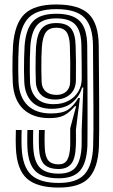

<svg xmlns="http://www.w3.org/2000/svg" viewBox="-20 -829 507 858"><path d="M242.2 9.2Q145 9.2 100.1 -31.2Q55.2 -71.8 51 -166.8Q50.8 -175 50.5 -184.6Q50.2 -194.2 50.2 -204.8Q50.2 -215.2 50.5 -226.2Q50.8 -237.2 51 -248H76.8Q76.5 -237.5 76.2 -226.5Q76 -215.5 76 -204.9Q76 -194.2 76.2 -184.8Q76.5 -175.2 76.8 -167.5Q81 -83.2 119.8 -47.4Q158.5 -11.5 242.2 -11.5Q323.2 -11.5 358 -50.4Q392.8 -89.2 396.2 -174.2Q397.2 -204.8 397.5 -248.2Q397.8 -291.8 397.5 -348.2Q397.2 -404.8 396.6 -474.1Q396 -543.5 395.5 -625.2Q394.8 -711.5 357.4 -749.9Q320 -788.2 231.5 -788.2Q146.5 -788.2 108.4 -749.9Q70.2 -711.5 64 -624.2Q62.5 -601 61.9 -571.6Q61.2 -542.2 61.5 -513.2Q61.8 -484.2 62.8 -461.5Q66.2 -395.2 103.1 -358.6Q140 -322 208.2 -322Q257.5 -322 282.8 -338Q308 -354 330 -391.2H337L319.2 -248.8Q319.2 -240 319.4 -227.5Q319.5 -215 319.5 -201.9Q319.5 -188.8 319 -178.5Q317 -119.5 298 -96.6Q279 -73.8 242.2 -73.8Q198.2 -73.8 177.6 -94.6Q157 -115.5 154.5 -165.2Q154.2 -173.2 153.9 -182.8Q153.5 -192.2 153.5 -202.8Q153.5 -213.2 153.6 -224.8Q153.8 -236.2 154.2 -248H180Q179.5 -236 179.4 -224.6Q179.2 -213.2 179.2 -202.8Q179.2 -192.2 179.6 -183Q180 -173.8 180.2 -165.8Q182 -128 196.5 -111.2Q211 -94.5 242.2 -94.5Q268.2 -94.5 280.2 -114.1Q292.2 -133.8 293.8 -179Q294 -189.2 293.9 -203Q293.8 -216.8 293.8 -230.9Q293.8 -245 293.8 -256L320.2 -354.5H314.8Q288.8 -324.5 265.1 -312.9Q241.5 -301.2 200.8 -301.2Q125.8 -301.2 83.4 -342.2Q41 -383.2 37 -461Q35.8 -484.5 35.6 -514.4Q35.5 -544.2 36.1 -573.9Q36.8 -603.5 38.2 -625.5Q45.5 -724.2 89.9 -766.6Q134.2 -809 231.5 -809Q333.2 -809 376.9 -766Q420.5 -723 421.2 -625.5Q422 -543 422.5 -473.1Q423 -403.2 423.2 -346.5Q423.5 -289.8 423.2 -246.5Q423 -203.2 422 -173.5Q418 -79 378 -34.9Q338 9.2 242.2 9.2ZM242.2 -32.2Q171.2 -32.2 138.8 -63.8Q106.2 -95.2 102.5 -168.8Q102 -179.5 101.9 -192.2Q101.8 -205 101.9 -219Q102 -233 102.5 -248H128.5Q128.2 -238.8 128 -228.2Q127.8 -217.8 127.8 -207.2Q127.8 -196.8 128 -186.6Q128.2 -176.5 128.8 -167.5Q132.5 -105.5 159.1 -79.2Q185.8 -53 242.2 -53Q297.2 -53 319.6 -83.5Q342 -114 344.8 -177Q345.2 -192 345 -211.1Q344.8 -230.2 345 -246.5L352.2 -437.8H346.8Q335.2 -397.2 301.9 -370Q268.5 -342.8 211 -342.8Q153.5 -342.8 122.5 -374Q91.5 -405.2 88.5 -462Q87.5 -485 87.2 -513.9Q87 -542.8 87.8 -571.6Q88.5 -600.5 89.8 -623Q95.2 -698.5 126.9 -733Q158.5 -767.5 231.5 -767.5Q305.5 -767.5 337.2 -734.1Q369 -700.8 369.8 -625Q370 -597.5 370.2 -555Q370.5 -512.5 370.8 -463.9Q371 -415.2 371.1 -368.8Q371.2 -322.2 371.2 -286Q371.2 -249.8 371 -232.8Q371 -224.5 370.9 -215.4Q370.8 -206.2 370.8 -196.4Q370.8 -186.5 370.5 -175.8Q366.8 -99.8 337.4 -66Q308 -32.2 242.2 -32.2ZM219.8 -363.5Q258.5 -363.5 286.6 -378.9Q314.8 -394.2 330 -420.1Q345.2 -446 345.2 -477Q345.2 -515 344.9 -549Q344.5 -583 343.8 -624.8Q343 -688.8 317.6 -717.8Q292.2 -746.8 231.5 -746.8Q170.8 -746.8 145.2 -716.2Q119.8 -685.8 115.5 -621.5Q114 -596.8 113.4 -567.5Q112.8 -538.2 113.1 -510.5Q113.5 -482.8 114.2 -462.2Q117 -416 143.5 -389.8Q170 -363.5 219.8 -363.5ZM227.2 -384.2Q185.5 -384.2 163.8 -405.2Q142 -426.2 140.2 -462.8Q139 -487.8 138.9 -517.4Q138.8 -547 139.4 -574.2Q140 -601.5 141 -619.2Q145.5 -677.2 166.2 -701.6Q187 -726 231.5 -726Q277 -726 296.9 -702.2Q316.8 -678.5 318 -624.5Q319 -588 319.5 -554.1Q320 -520.2 319.2 -471.8Q319 -430.2 293.1 -407.2Q267.2 -384.2 227.2 -384.2ZM233.5 -405Q259.8 -405 276.5 -420.4Q293.2 -435.8 293.5 -463.2Q294.2 -510.2 293.9 -547Q293.5 -583.8 292.2 -624.5Q290.8 -667.5 276.8 -686.4Q262.8 -705.2 231.5 -705.2Q200 -705.2 185.2 -685.1Q170.5 -665 167 -618.2Q165.8 -600 165.1 -572.6Q164.5 -545.2 164.8 -516.1Q165 -487 166 -463Q167.2 -435.2 184.6 -420.1Q202 -405 233.5 -405Z"/></svg>

Font: Big Shoulders Inline Display Thin ExtraBold
Style: Regular
Weight: 800
Version: Version 2.002